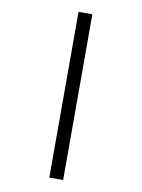

<svg xmlns="http://www.w3.org/2000/svg" viewBox="-105 -908 842 1141"><g transform="rotate(10 316.0 -338.0)"><path d="M274.3 162V-838H357.7V162Z"/></g></svg>

Font: Atkinson Hyperlegible Mono ExtraLight
Style: Regular
Weight: 200
Monospace: yes
Designer: Elliott Scott, Megan Eiswerth, Linus Boman, Theodore Petrosky, Letters from Sweden
Foundry: Applied Design Works, Letters from Sweden
Version: Version 2.001